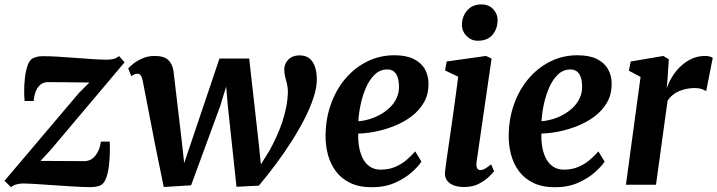

<svg xmlns="http://www.w3.org/2000/svg" viewBox="-30 -814 3160 846"><path d="M364 -450.5Q350 -450.5 330.5 -450.8Q311 -451 289 -451.2Q267 -451.5 246 -451.8Q225 -452 207.2 -452Q189.5 -452 179.5 -452Q160 -451.5 147 -440Q134 -428.5 127 -409.8Q120 -391 118.5 -369H78.5Q76.5 -386 76.5 -413.5Q76.5 -441 79.8 -470.5Q83 -500 91 -523.8Q99 -547.5 112.5 -556Q118.5 -559.5 130.2 -563Q142 -566.5 160 -566.5Q187.5 -566.5 225.8 -564.2Q264 -562 305 -558.8Q346 -555.5 382.2 -553.2Q418.5 -551 441.5 -551Q458 -551 471 -554.5Q484 -558 494.5 -567L519 -539.5L195 -155.5L148.5 -105Q168.5 -105 193 -104.8Q217.5 -104.5 243.5 -104.5Q269.5 -104.5 294.5 -104.2Q319.5 -104 341.5 -104Q371 -104 390.5 -128.5Q410 -153 414.5 -190H453.5Q454.5 -171.5 454 -143.5Q453.5 -115.5 450.2 -86Q447 -56.5 439 -33Q431 -9.5 417 0.5Q411 4.5 398 7.5Q385 10.5 366.5 10.5Q338.5 10.5 297.5 8Q256.5 5.5 212.5 2.5Q168.5 -0.5 130.5 -3Q92.5 -5.5 69.5 -5.5Q58.5 -5.5 43.5 -1.8Q28.5 2 18.5 11L-10 -17.5L317.5 -404Z M691.5 10 655 -168.5 598.5 -460Q595 -476 589.8 -482.5Q584.5 -489 576.5 -489Q567 -489.5 561.2 -486Q555.5 -482.5 548.5 -478.5L535 -512.5Q539 -518 555.2 -531.5Q571.5 -545 596.5 -556.2Q621.5 -567.5 651 -567.5Q692 -567.5 710.8 -550.2Q729.5 -533 734.5 -500.5L770.5 -195.5L781.5 -95.5L823 -218L937 -556H1068L1110 -183L1119.5 -89.5L1157 -149.5Q1173 -179 1187.8 -211Q1202.5 -243 1213.8 -276.5Q1225 -310 1231.5 -344Q1238 -378 1238.5 -411Q1238.5 -428 1234.5 -444.2Q1230.5 -460.5 1226.5 -476.2Q1222.5 -492 1222.5 -507Q1222.5 -533.5 1240.8 -551.8Q1259 -570 1289.5 -570Q1317.5 -570 1334.2 -556Q1351 -542 1358.2 -518.5Q1365.5 -495 1366 -466.5Q1366.5 -430.5 1352 -385.5Q1337.5 -340.5 1312.2 -291Q1287 -241.5 1254.2 -190.2Q1221.5 -139 1184.5 -89.5Q1147.5 -40 1110.5 4L1012 9L974 -346.5L966.5 -432.5L940 -346L812 2.5Z M1827 -102Q1813.5 -81 1783.8 -54.5Q1754 -28 1710 -8.5Q1666 11 1608.5 11Q1552.5 11 1513.2 -8Q1474 -27 1450 -59.2Q1426 -91.5 1415.2 -131.5Q1404.5 -171.5 1404.5 -212.5Q1404.5 -288.5 1427.5 -353.5Q1450.5 -418.5 1491.5 -467Q1532.5 -515.5 1587.8 -543Q1643 -570.5 1707.5 -570.5Q1759.5 -570.5 1792.5 -554.2Q1825.5 -538 1841.5 -510.2Q1857.5 -482.5 1858 -448Q1859 -400 1838.5 -363.8Q1818 -327.5 1783.5 -301.5Q1749 -275.5 1707.5 -259Q1666 -242.5 1624.2 -234.2Q1582.5 -226 1548.5 -225.5Q1547.5 -190.5 1553.2 -161.5Q1559 -132.5 1571.2 -111.2Q1583.5 -90 1602.5 -78.2Q1621.5 -66.5 1647.5 -66.5Q1682.5 -66.5 1710.5 -78.2Q1738.5 -90 1760.5 -108.5Q1782.5 -127 1799.5 -147ZM1677 -508Q1645 -508 1622 -486.2Q1599 -464.5 1583.5 -429.8Q1568 -395 1559.5 -355.5Q1551 -316 1549 -280Q1570 -281 1594.8 -288Q1619.5 -295 1643.5 -308Q1667.5 -321 1687 -339.5Q1706.5 -358 1717.8 -382.5Q1729 -407 1728 -436.5Q1727 -472 1714 -490Q1701 -508 1677 -508Z M2015 10Q1986 10 1966.2 1.5Q1946.5 -7 1937.5 -22.2Q1928.5 -37.5 1931 -58.5Q1933.5 -81 1938.2 -113.5Q1943 -146 1948.8 -186.5Q1954.5 -227 1961.5 -274Q1968.5 -321 1975.2 -372Q1982 -423 1989 -476L1931 -503.5L1938 -543L2111.5 -567.5L2136 -556L2070 -101Q2067.5 -83 2072 -73.8Q2076.5 -64.5 2086.5 -64.5Q2095.5 -64.5 2106.2 -70.2Q2117 -76 2134 -90L2147 -59.5Q2141.5 -52 2124.8 -35.5Q2108 -19 2080.5 -4.5Q2053 10 2015 10ZM2075 -634.5Q2045.5 -634.5 2024.8 -656.5Q2004 -678.5 2005.5 -708Q2007 -744.5 2029.8 -769.5Q2052.5 -794.5 2091 -794.5Q2124 -794.5 2143.5 -773.2Q2163 -752 2162.5 -724.5Q2162 -686.5 2140 -660.5Q2118 -634.5 2075 -634.5Z M2634 -102Q2620.5 -81 2590.8 -54.5Q2561 -28 2517 -8.5Q2473 11 2415.5 11Q2359.5 11 2320.2 -8Q2281 -27 2257 -59.2Q2233 -91.5 2222.2 -131.5Q2211.5 -171.5 2211.5 -212.5Q2211.5 -288.5 2234.5 -353.5Q2257.5 -418.5 2298.5 -467Q2339.5 -515.5 2394.8 -543Q2450 -570.5 2514.5 -570.5Q2566.5 -570.5 2599.5 -554.2Q2632.5 -538 2648.5 -510.2Q2664.5 -482.5 2665 -448Q2666 -400 2645.5 -363.8Q2625 -327.5 2590.5 -301.5Q2556 -275.5 2514.5 -259Q2473 -242.5 2431.2 -234.2Q2389.5 -226 2355.5 -225.5Q2354.5 -190.5 2360.2 -161.5Q2366 -132.5 2378.2 -111.2Q2390.5 -90 2409.5 -78.2Q2428.5 -66.5 2454.5 -66.5Q2489.5 -66.5 2517.5 -78.2Q2545.5 -90 2567.5 -108.5Q2589.5 -127 2606.5 -147ZM2484 -508Q2452 -508 2429 -486.2Q2406 -464.5 2390.5 -429.8Q2375 -395 2366.5 -355.5Q2358 -316 2356 -280Q2377 -281 2401.8 -288Q2426.5 -295 2450.5 -308Q2474.5 -321 2494 -339.5Q2513.5 -358 2524.8 -382.5Q2536 -407 2535 -436.5Q2534 -472 2521 -490Q2508 -508 2484 -508Z M2728 0 2792.5 -475 2741 -502.5 2749 -543 2893 -567.5 2917 -552.5 2911 -462 2907.5 -424Q2916 -450 2931.8 -475.8Q2947.5 -501.5 2969.5 -522.2Q2991.5 -543 3018.5 -555.2Q3045.5 -567.5 3077 -567.5Q3088.5 -567.5 3097.5 -564.8Q3106.5 -562 3110.5 -559L3081.5 -412Q3077.5 -416 3064.2 -421Q3051 -426 3029 -426Q3012.5 -426 2995.2 -422.5Q2978 -419 2962.2 -412.5Q2946.5 -406 2933.5 -395.2Q2920.5 -384.5 2911.5 -370.5L2860.5 0Z"/></svg>

Font: Merriweather Light 18pt
Style: Bold Italic
Weight: 700
Italic angle: -7.8°
Version: Version 2.101